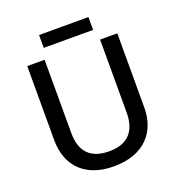

<svg xmlns="http://www.w3.org/2000/svg" viewBox="-152 -1053 1043 1122"><g transform="rotate(-20 369.0 -491.5)"><path d="M523 -927H216V-847H523ZM649 -318V-780H542V-326C542 -217 491 -148 371 -148C254 -148 197 -208 197 -325V-780H89V-320C89 -161 185 -56 366 -56C558 -56 649 -170 649 -318Z"/></g></svg>

Font: Noto Sans Malayalam UI Medium
Style: Regular
Weight: 500
Designer: Jelle Bosma - Monotype Design Team
Foundry: Monotype Imaging Inc.
Version: Version 2.104